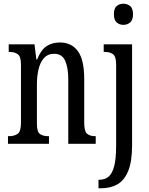

<svg xmlns="http://www.w3.org/2000/svg" viewBox="-20 -775 802 1035"><path d="M645 -641Q624 -641 609 -654Q594 -667 594 -698Q594 -730 609 -742.5Q624 -755 645 -755Q666 -755 681.5 -742.5Q697 -730 697 -698Q697 -667 681.5 -654Q666 -641 645 -641ZM511 240V194H516Q545 194 565 177.5Q585 161 595.5 121Q606 81 606 10V-427Q606 -471 589 -483Q572 -495 546 -495H539V-536H692V8Q692 97 670.5 148Q649 199 611.5 219.5Q574 240 524 240ZM23 0V-41H30Q57 -41 75 -53.5Q93 -66 93 -113V-427Q93 -471 75.5 -483Q58 -495 32 -495H27V-536H166L176 -454H180Q200 -505 230 -525.5Q260 -546 303 -546Q366 -546 400 -499Q434 -452 434 -349V-113Q434 -66 450 -53.5Q466 -41 492 -41H496V0H348V-347Q348 -411 331 -448Q314 -485 272 -485Q237 -485 216.5 -461.5Q196 -438 187.5 -400.5Q179 -363 179 -321V-108Q179 -63 196 -52Q213 -41 239 -41H244V0Z"/></svg>

Font: Noto Serif ExtraCondensed
Style: Regular
Weight: 400
Width: 2
Designer: Monotype Design Team
Foundry: Monotype Imaging Inc.
Version: Version 2.015